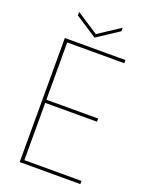

<svg xmlns="http://www.w3.org/2000/svg" viewBox="-158 -943 796 1024"><g transform="rotate(20 239.5 -430.5)"><path d="M429 -704V-686H105V-361H399V-343H105V-18H429V0H85V-704ZM233 -780 356 -861V-841L233 -760L109 -841V-861Z"/></g></svg>

Font: SVN-Poppins Thin
Style: Regular
Weight: 100
Designer: Ninad Kale (Devanagari), Jonny Pinhorn (Latin)
Foundry: Indian Type Foundry
Version: Version 3.002 2017